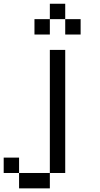

<svg xmlns="http://www.w3.org/2000/svg" viewBox="-20 -937 540 1040"><path d="M0 0V-83.3H83.3V0ZM83.3 0H250V83.3H83.3ZM250 -916.7H333.3V-833.3H250ZM166.7 -750V-833.3H250V-750ZM250 0V-666.7H333.3V0ZM333.3 -833.3H416.7V-750H333.3Z"/></svg>

Font: GalmuriMono11 Regular
Style: Regular
Weight: 400
Designer: Lee Minseo (quiple)
Version: Version 2.399;hotconv 1.1.1;makeotfexe 2.6.0 DEVELOPMENT